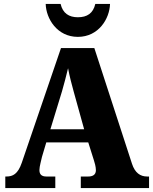

<svg xmlns="http://www.w3.org/2000/svg" viewBox="-20 -959 780 979"><path d="M377 -771C483 -771 539 -864 541 -939H466C455 -891 424 -871 377 -871C332 -871 300 -891 289 -939H213C215 -864 271 -771 377 -771ZM7 0H262V-59H216C190 -59 181 -72 181 -92C181 -111 191 -143 194 -159L216 -233H430L459 -141C462 -132 469 -109 469 -91C469 -66 450 -59 430 -59H392V0H740V-59H730C695 -59 668 -78 653 -124L461 -714H291L91 -129C71 -71 45 -59 13 -59H7ZM237 -300 296 -493C306 -528 317 -569 327 -611C335 -568 346 -528 356 -491L409 -300Z"/></svg>

Font: Noto Serif Devanagari SemiCondensed Black
Style: Regular
Weight: 900
Width: 4
Designer: Universal Thirst, Indian Type Foundry and the Monotype Design Team
Foundry: Monotype Imaging Inc.
Version: Version 2.004